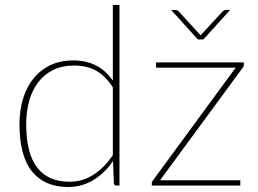

<svg xmlns="http://www.w3.org/2000/svg" viewBox="-20 -743 1032 769"><path d="M58 0ZM446.5 0Q436.5 0 436 -10L432.5 -98Q399.5 -49.5 353.8 -21.8Q308 6 253 6Q159 6 108.5 -56Q58 -118 58 -245.5Q58 -299.5 71.8 -346Q85.5 -392.5 112.8 -427Q140 -461.5 180.2 -481.2Q220.5 -501 273.5 -501Q376.5 -501 432 -420V-723H458.5V0ZM258.5 -15Q310.5 -15 354.8 -43.5Q399 -72 432 -122V-393Q401 -441 363.5 -460.8Q326 -480.5 277.5 -480.5Q229 -480.5 193 -462.8Q157 -445 133 -413.5Q109 -382 97 -339Q85 -296 85 -245.5Q85 -128 129.2 -71.5Q173.5 -15 258.5 -15ZM956.5 -482Q956.5 -479 955.2 -476.5Q954 -474 951.5 -471L621 -21H942.5V0H588V-9.5Q588 -12.5 589.2 -15Q590.5 -17.5 593 -21L924 -472H605V-493H956.5ZM665.5 -703H684.5Q687 -703 689.8 -701.5Q692.5 -700 694.5 -698.5L779.5 -606L783.5 -601.5L787.5 -606L873 -698.5Q877.5 -703 883 -703H901.5L794.5 -585H772.5Z"/></svg>

Font: Lato Thin
Style: Regular
Weight: 200
Designer: Lukasz Dziedzic
Foundry: tyPoland Lukasz Dziedzic
Version: Version 2.007; 2014-02-27